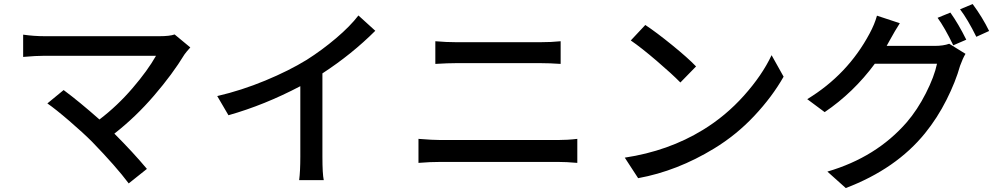

<svg xmlns="http://www.w3.org/2000/svg" viewBox="-20 -871 5040 968"><path d="M860.4 -697.3 939.5 -631.8Q919.9 -610.4 910.2 -596.7Q849.6 -497.1 756.8 -389.2Q664.1 -281.2 556.6 -197.3Q650.4 -103.5 720.7 -19.5L628.9 53.7Q565.4 -31.2 444.3 -156.2Q398.4 -202.1 329.1 -261.7Q259.8 -321.3 218.8 -349.6L300.8 -417Q379.9 -358.4 481.4 -268.6Q572.3 -337.9 648.4 -426.8Q724.6 -515.6 766.6 -589.8H205.1Q161.1 -589.8 96.7 -584V-696.3Q151.4 -688.5 205.1 -688.5H783.2Q835.9 -688.5 860.4 -697.3Z M1605.5 -501V-81.1Q1605.5 5.9 1612.3 37.1H1488.3Q1494.1 -7.8 1494.1 -81.1V-436.5Q1314.5 -341.8 1131.8 -290L1075.2 -386.7Q1197.3 -415 1317.4 -464.8Q1437.5 -514.6 1526.4 -569.3Q1603.5 -618.2 1674.8 -678.7Q1746.1 -739.3 1787.1 -793L1872.1 -715.8Q1753.9 -597.7 1605.5 -501Z M2089.8 -49.8V-170.9Q2162.1 -165 2203.1 -165H2791Q2841.8 -165 2890.6 -170.9V-49.8Q2835 -54.7 2791 -54.7H2203.1Q2148.4 -54.7 2089.8 -49.8ZM2174.8 -548.8V-663.1Q2230.5 -658.2 2281.2 -658.2H2703.1Q2760.7 -658.2 2806.6 -663.1V-548.8Q2750 -552.7 2703.1 -552.7H2282.2Q2239.3 -552.7 2174.8 -548.8Z M3160.2 -667 3233.4 -745.1Q3288.1 -709 3368.2 -644Q3448.2 -579.1 3489.3 -536.1L3410.2 -455.1Q3368.2 -498 3290.5 -564.5Q3212.9 -630.9 3160.2 -667ZM3197.3 27.3 3129.9 -76.2Q3349.6 -109.4 3523.4 -215.8Q3638.7 -286.1 3730.5 -388.7Q3822.3 -491.2 3870.1 -592.8L3930.7 -484.4Q3873 -382.8 3782.7 -286.6Q3692.4 -190.4 3580.1 -122.1Q3394.5 -8.8 3197.3 27.3Z M4450.2 -639.6H4691.4Q4736.3 -639.6 4765.6 -650.4L4847.7 -599.6Q4834 -577.1 4820.3 -539.1Q4797.9 -459 4752 -367.7Q4706.1 -276.4 4643.6 -199.2Q4498 -19.5 4244.1 77.1L4151.4 -5.9Q4398.4 -78.1 4551.8 -254.9Q4605.5 -317.4 4647.9 -400.9Q4690.4 -484.4 4704.1 -549.8H4390.6Q4283.2 -404.3 4137.7 -305.7L4049.8 -371.1Q4253.9 -495.1 4364.3 -702.1Q4389.6 -749 4401.4 -792L4516.6 -753.9Q4493.2 -717.8 4464.8 -666ZM4707 -781.2 4771.5 -807.6Q4812.5 -750 4851.6 -670.9L4786.1 -642.6Q4743.2 -731.4 4707 -781.2ZM4820.3 -824.2 4883.8 -850.6Q4933.6 -783.2 4966.8 -714.8L4902.3 -685.5Q4859.4 -772.5 4820.3 -824.2Z"/></svg>

Font: Gen Shin Gothic Monospace Medium
Style: Regular
Weight: 500
Designer: [Source Han Sans]
Ryoko NISHIZUKA  (kana & ideographs); Paul D. Hunt (Latin, Greek & Cyrillic); Wenlong ZHANG  (bopomofo
Version: Version 1.002.20150607